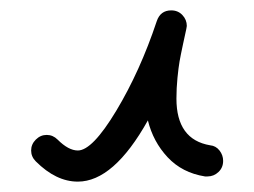

<svg xmlns="http://www.w3.org/2000/svg" viewBox="-20 -350 490 370"><path d="M310 -330Q323 -330 331.5 -321Q340 -312 340 -300Q340 -299 339.5 -297Q339 -295 339 -294Q337 -285 332.5 -264Q328 -243 326 -231.5Q324 -220 322 -200Q320 -180 320 -160Q320 -81 385 -70Q396 -69 403 -60Q410 -51 410 -40Q410 -27 401 -18.5Q392 -10 380 -10H375Q331 -17 303 -47Q275 -77 265 -118Q199 0 130 0Q88 0 49 -39Q40 -48 40 -60Q40 -72 49 -81Q58 -90 70 -90Q82 -90 91 -81Q112 -60 130 -60Q158 -60 204 -136.5Q250 -213 282 -309Q289 -330 310 -330Z"/></svg>

Font: Pecita
Style: Book
Weight: 400
Width: 7
Version: Version 4.3